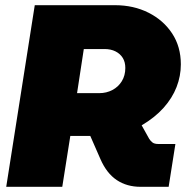

<svg xmlns="http://www.w3.org/2000/svg" viewBox="-20 -720 725 740"><path d="M4 0 114 -700H423Q495 -700 552.5 -671Q610 -642 643.5 -591Q677 -540 677 -472Q677 -427 660.5 -384.5Q644 -342 610.5 -304.5Q577 -267 526 -237L555 -185Q560 -177 567.5 -171Q575 -165 591 -165H656L630 0H522Q469 0 430 -26Q391 -52 367 -107L328 -196Q324 -196 318 -196Q312 -196 308 -196H251L220 0ZM277 -361H363Q390 -361 413 -373Q436 -385 449.5 -407Q463 -429 463 -458Q463 -481 453 -497Q443 -513 425 -522Q407 -531 383 -531H303Z"/></svg>

Font: MuseoModerno Black
Style: Italic
Weight: 900
Italic angle: -9°
Designer: Pablo Cosgaya, Héctor Gatti, Marcela Romero, and the Authors of The MuseoModerno Project.
Foundry: Omnibus-Type Team
Version: Version 1.003